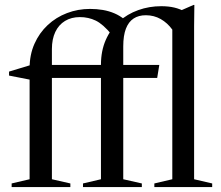

<svg xmlns="http://www.w3.org/2000/svg" viewBox="-20 -755 893 775"><path d="M477.5 -31.5 552.5 -14.5V0H315V-14.5L387.5 -31.5V-493.5Q387.5 -549.5 406.8 -593.5Q426 -637.5 460 -668Q494 -698.5 538 -714.2Q582 -730 631 -730Q660 -730 683.5 -724.5Q707 -719 730.5 -706L698 -707.5L761 -735H764.5L763.5 -649.5V-31.5L836.5 -14.5V0H603V-14.5L675.5 -31.5V-635.5Q656 -662.5 628.8 -678Q601.5 -693.5 568.5 -693.5Q539.5 -693.5 519.2 -680.2Q499 -667 488.2 -639.2Q477.5 -611.5 477.5 -567.5ZM264 0H27V-14.5L99.5 -31.5V-480Q99.5 -534 119 -578Q138.5 -622 172.5 -653.8Q206.5 -685.5 250.5 -702.2Q294.5 -719 343.5 -719Q370.5 -719 395.2 -714.8Q420 -710.5 441.8 -701.2Q463.5 -692 482.5 -676.5L431 -615Q396 -657.5 366.5 -671.8Q337 -686 302.5 -686Q268 -686 242.5 -670.5Q217 -655 203.2 -626Q189.5 -597 189.5 -557V-31.5L264 -14.5ZM623 -493 614.5 -440.5H126L105.5 -432.5L16.5 -450V-466L112 -495L136 -493Z"/></svg>

Font: Newsreader 60pt
Style: Regular
Weight: 400
Designer: Hugues Gentile
Foundry: Production Type
Version: Version 1.003